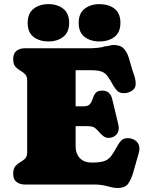

<svg xmlns="http://www.w3.org/2000/svg" viewBox="-20 -915 731 952"><path d="M45.4 -622.6Q45.4 -650.4 62 -663.1Q78.6 -675.8 104.5 -675.8H431.2Q443.4 -675.8 466.8 -678.2Q490.2 -680.7 501 -685.5Q512.2 -685.5 522.7 -688.7Q533.2 -691.9 543.9 -691.9Q577.6 -691.9 594 -673.8Q610.4 -655.8 618.2 -629.6Q626 -603.5 633.3 -578.1Q638.7 -560.1 645.8 -539.6Q652.8 -519 652.8 -499.5Q652.8 -476.6 634 -464.8Q615.2 -453.1 594.7 -453.1Q573.7 -453.1 562.7 -463.4Q551.8 -473.6 542 -490.7Q525.9 -520 513.9 -536.6Q502 -553.2 483.6 -560.1Q465.3 -566.9 429.2 -566.9H355V-387.7H393.6Q417 -387.7 426.3 -399.4Q435.5 -411.1 440.2 -426.8Q444.8 -442.4 454.3 -454.1Q463.9 -465.8 487.8 -465.8Q507.8 -465.8 519.8 -454.6Q531.7 -443.4 536.1 -424.8L565.9 -300.8Q566.9 -295.9 567.9 -290.3Q568.8 -284.7 568.8 -279.3Q568.8 -257.8 554.2 -244.6Q539.6 -231.4 518.6 -231.4Q503.9 -231.4 493.9 -239Q483.9 -246.6 474.6 -256.8Q460.4 -272.9 451.9 -279.8Q443.4 -286.6 432.6 -288.1Q421.9 -289.6 400.9 -289.6H355V-190.4Q355 -152.8 376 -130.9Q397 -108.9 435.1 -108.9Q474.1 -108.9 495.4 -115.7Q516.6 -122.6 530.5 -140.4Q544.4 -158.2 562 -191.4Q571.3 -208.5 582 -219.2Q592.8 -230 613.8 -230Q636.7 -230 654.1 -216.1Q671.4 -202.1 671.4 -177.7Q671.4 -168.5 668 -156.2L640.6 -60.1Q631.3 -27.3 616.2 -5.1Q601.1 17.1 562.5 17.1Q547.4 17.1 532.7 13.4Q518.1 9.8 503.9 6.3Q478 0 449.2 0H104.5Q78.6 0 62 -12.7Q45.4 -25.4 45.4 -53.2Q45.4 -78.6 55.9 -90.8Q66.4 -103 80.1 -110.6Q93.8 -118.2 104.2 -128.4Q114.7 -138.7 114.7 -159.7V-516.1Q114.7 -537.1 104.2 -547.4Q93.8 -557.6 80.1 -565.2Q66.4 -572.8 55.9 -585Q45.4 -597.2 45.4 -622.6ZM220.2 -709.5Q175.8 -709.5 146.5 -731.9Q117.2 -754.4 117.2 -801.8Q117.2 -848.6 146.7 -871.6Q176.3 -894.5 220.2 -894.5Q264.6 -894.5 293.7 -871.6Q322.8 -848.6 322.8 -801.8Q322.8 -754.9 293.5 -732.2Q264.2 -709.5 220.2 -709.5ZM473.1 -709.5Q428.7 -709.5 399.4 -731.9Q370.1 -754.4 370.1 -801.8Q370.1 -848.6 399.7 -871.6Q429.2 -894.5 473.1 -894.5Q518.1 -894.5 547.6 -872.1Q577.1 -849.6 577.1 -801.8Q577.1 -754.4 547.4 -731.9Q517.6 -709.5 473.1 -709.5Z"/></svg>

Font: Caprasimo
Style: Regular
Weight: 400
Designer: The DocRepair Project, Phaedra Charles, Flavia Zimbardi
Foundry: Google
Version: Version 1.001